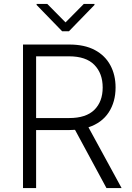

<svg xmlns="http://www.w3.org/2000/svg" viewBox="-20 -953 671 973"><path d="M96.6 0V-727.3H331.3Q408.7 -727.3 460.8 -699.4Q512.8 -671.5 539.2 -622.3Q565.7 -573.2 565.7 -509.6Q565.7 -436.8 530.9 -383.5Q496.1 -330.3 428.3 -307.9L596.2 0H519.5L360.1 -295.1Q346.6 -294 332.4 -294H163V0ZM163 -354.8H330.6Q416.2 -354.8 458.3 -396.5Q500.4 -438.2 500.4 -509.6Q500.4 -581 458.1 -624.3Q415.8 -667.6 329.5 -667.6H163ZM219.8 -932.9 312.1 -839.5 404.5 -932.9H458.8V-927.9L329.2 -794.4H295.1L165.5 -927.9V-932.9Z"/></svg>

Font: Inter UI Light
Style: Regular
Weight: 300
Designer: Rasmus Andersson
Foundry: rsms
Version: 3.2;8d6f07862